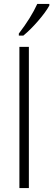

<svg xmlns="http://www.w3.org/2000/svg" viewBox="-20 -951 269 971"><path d="M75.2 -771V-781.2Q136.7 -861.3 168.5 -931.2H229.5V-922.9Q210.9 -889.2 171.9 -844.2Q134.3 -800.8 98.1 -771ZM78.1 0V-713.9H126V0Z"/></svg>

Font: Germano
Style: Regular
Weight: 300
Width: 3
Foundry: Ascender Corporation
Version: Version 1.10; ttfautohint (v1.5)